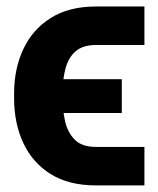

<svg xmlns="http://www.w3.org/2000/svg" viewBox="-20 -566 489 594"><path d="M276.8 -111.5H426.8V7.6H276.8Q192.8 7.6 136.5 -27.6Q80.2 -62.9 51.9 -124Q23.6 -185.1 23.6 -261.7V-276.6Q23.6 -352.9 52 -413.8Q80.4 -474.6 136.8 -510.3Q193.2 -545.9 276.8 -545.9H426.8V-426.8H276.8Q236.7 -426.8 214.2 -407.5Q191.7 -388.2 182.7 -354.3Q173.6 -320.5 173.4 -276.6V-261.7Q173.6 -226.9 181.1 -192Q188.6 -157.2 210.8 -134.4Q233 -111.5 276.8 -111.5ZM356.8 -320.9V-216.4H118.2V-320.9Z"/></svg>

Font: Inter Tight
Style: Regular
Weight: 400
Designer: Rasmus Andersson
Foundry: rsms
Version: Version 3.002